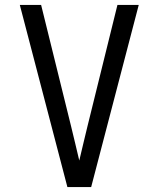

<svg xmlns="http://www.w3.org/2000/svg" viewBox="-20 -755 640 775"><path d="M252 0 60 -735H146L267 -245Q275 -211 283.5 -176.5Q292 -142 300 -107Q308 -142 316.5 -176.5Q325 -211 333 -245L454 -735H540L348 0Z"/></svg>

Font: R Plex Mono
Style: Regular
Weight: 400
Monospace: yes
Designer: Belleve Invis
Foundry: Belleve Invis
Version: Version 31.8.0